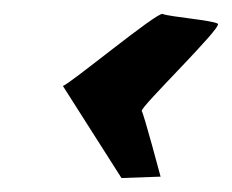

<svg xmlns="http://www.w3.org/2000/svg" viewBox="-20 -355 332 275"><path d="M70 -232 154 -100 210 -102C210 -102 186 -192 183 -196C180 -201 299 -316 292 -321C285 -326 222 -331 213 -335C206 -339 77 -232 70 -232Z"/></svg>

Font: Arrow
Style: Ita
Weight: 400
Version: Version 0.23